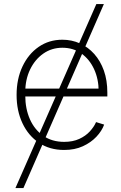

<svg xmlns="http://www.w3.org/2000/svg" viewBox="-20 -748 614 972"><path d="M58.1 204.1 467.8 -727.5H505.9L98.6 204.1ZM304.7 11.2Q231.4 11.2 177.5 -24.9Q123.5 -61 93.8 -124Q64 -187 64 -267.6Q64 -348.1 93.8 -411.4Q123.5 -474.6 175.8 -510.7Q228 -546.9 295.9 -546.9Q343.3 -546.9 384.5 -528.3Q425.8 -509.8 457 -474.9Q488.3 -439.9 505.9 -390.6Q523.4 -341.3 523.4 -279.3V-259.8H90.3V-299.3H499L479.5 -284.7Q479.5 -347.7 456.3 -397.9Q433.1 -448.2 391.8 -477.3Q350.6 -506.3 295.9 -506.3Q241.7 -506.3 199.2 -476.6Q156.7 -446.8 132.3 -396Q107.9 -345.2 107.9 -281.7V-264.6Q107.9 -197.3 131.6 -144Q155.3 -90.8 199.5 -60.3Q243.7 -29.8 304.7 -29.8Q348.6 -29.8 381.1 -44.7Q413.6 -59.6 434.8 -82.8Q456.1 -106 466.3 -129.9L507.3 -117.2Q495.6 -85 468 -55.7Q440.4 -26.4 399.4 -7.6Q358.4 11.2 304.7 11.2Z"/></svg>

Font: Inter 18pt ExtraLight
Style: Regular
Weight: 250
Designer: Rasmus Andersson
Foundry: rsms
Version: Version 4.001;git-66647c0bb